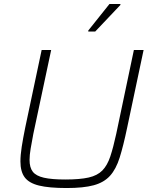

<svg xmlns="http://www.w3.org/2000/svg" viewBox="-20 -940 758 968"><path d="M316 8Q227 8 176.5 -4.5Q126 -17 104.5 -46Q83 -75 83 -126Q83 -158 89.5 -200Q96 -242 107 -296L190 -688H238L148 -265Q140 -223 134.5 -190.5Q129 -158 129 -134Q129 -95 145.5 -74Q162 -53 201.5 -44Q241 -35 309 -35Q383 -35 427 -45Q471 -55 496 -80.5Q521 -106 536 -151Q551 -196 566 -265L655 -688H704L621 -296Q602 -205 583.5 -146Q565 -87 534.5 -53.5Q504 -20 452.5 -6Q401 8 316 8ZM425 -781V-786L532 -920H587V-915L460 -781Z"/></svg>

Font: Saira ExtraLight
Style: Italic
Weight: 200
Italic angle: -12°
Designer: Hector Gatti with collaboration of the Omnibus-Type team
Foundry: Omnibus-Type
Version: Version 1.100; ttfautohint (v1.8.3)